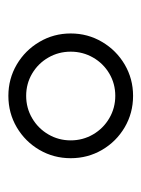

<svg xmlns="http://www.w3.org/2000/svg" viewBox="41 -796 341 463"><g transform="rotate(-90 211.5 -564.5)"><path d="M61.5 -564.5Q61.5 -605.5 81.5 -639.9Q101.6 -674.3 136 -694.6Q170.4 -714.8 211.9 -714.8Q252.9 -714.8 287.4 -694.6Q321.8 -674.3 342 -639.9Q362.3 -605.5 362.3 -564.5Q362.3 -523.4 342 -489Q321.8 -454.6 287.4 -434.3Q252.9 -414.1 211.9 -414.1Q170.4 -414.1 136 -434.3Q101.6 -454.6 81.5 -489Q61.5 -523.4 61.5 -564.5ZM318.4 -564.5Q318.4 -593.8 304.2 -618.4Q290 -643.1 265.6 -657.5Q241.2 -671.9 211.9 -671.9Q182.6 -671.9 158 -657.5Q133.3 -643.1 118.9 -618.4Q104.5 -593.8 104.5 -564.5Q104.5 -535.2 118.9 -510.5Q133.3 -485.8 158 -471.4Q182.6 -457 211.9 -457Q241.2 -457 265.6 -471.4Q290 -485.8 304.2 -510.5Q318.4 -535.2 318.4 -564.5Z"/></g></svg>

Font: Pretendard GOV ExtraLight
Style: Regular
Weight: 200
Designer: Base glyphs from Inter by Rasmus Andersson; Hangeul glyphs from Noto Sans CJK(Source Han Sans) by Jang Soo-young and Kan
Foundry: Kil Hyung-jin
Version: Version 1.309